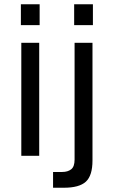

<svg xmlns="http://www.w3.org/2000/svg" viewBox="-20 -731 534 901"><path d="M80 0V-530H164V0ZM78 -613V-711H166V-613ZM229 150V76H272Q298 76 314 63.5Q330 51 330 18V-530H414V22Q414 93 383 121.5Q352 150 280 150ZM328 -613V-711H416V-613Z"/></svg>

Font: Geist
Style: Regular
Weight: 400
Designer: Basement.studio, Andrés Briganti, Mateo Zaragoza
Foundry: Basement.studio, Vercel, Andrés Briganti, Guido Ferreyra, Mateo Zaragoza
Version: Version 1.401